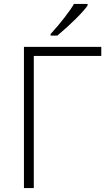

<svg xmlns="http://www.w3.org/2000/svg" viewBox="-20 -951 542 971"><path d="M150.9 0H101.1V-713.9H492.2V-668H150.9ZM235.8 -778.8Q271.5 -817.4 306.4 -862.5Q341.3 -907.7 354 -931.2H422.9V-922.9Q405.3 -897.5 363 -855.5Q320.8 -813.5 270 -771H235.8Z"/></svg>

Font: Zoram GWebM Light
Style: Regular
Weight: 300
Foundry: Ascender Corporation
Version: Version 1.000